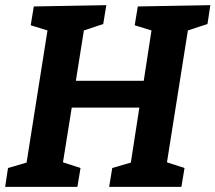

<svg xmlns="http://www.w3.org/2000/svg" viewBox="-21 -724 835 744"><path d="M794 -704 783 -631 707 -606 626 -95 694 -73 682 0H402L414 -73L486 -94L519 -307H257L223 -95L291 -73L279 0H-1L10 -73L82 -94L163 -606L98 -626L110 -699L391 -704L379 -631L304 -606L273 -411H536L566 -606L501 -626L513 -699Z"/></svg>

Font: Bitter Pro
Style: Bold Italic
Weight: 700
Italic angle: -9°
Designer: Sol Matas, and Bitter project Authors
Foundry: Sol Matas
Version: Version 1.010